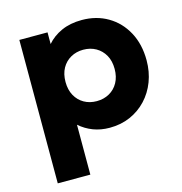

<svg xmlns="http://www.w3.org/2000/svg" viewBox="-108 -623 883 931"><g transform="rotate(-15 333.0 -157.5)"><path d="M68 210V-510H209.5V-451.5Q238 -485 282.2 -505Q326.5 -525 385 -525Q458 -525 515.2 -491.5Q572.5 -458 605.5 -397Q638.5 -336 638.5 -255Q638.5 -198 619.8 -148.8Q601 -99.5 566.5 -62.8Q532 -26 485.2 -5.5Q438.5 15 382 15Q337 15 299.2 0.5Q261.5 -14 231.5 -40.5V210ZM354.5 -126Q390 -126 418 -141.8Q446 -157.5 462 -186.5Q478 -215.5 478 -255Q478 -295 461.8 -323.8Q445.5 -352.5 417.8 -368.2Q390 -384 354.5 -384Q319.5 -384 291.5 -368.2Q263.5 -352.5 247.5 -323.8Q231.5 -295 231.5 -255Q231.5 -215.5 247.5 -186.5Q263.5 -157.5 291.2 -141.8Q319 -126 354.5 -126Z"/></g></svg>

Font: Geologica Thin Roman
Style: Bold
Weight: 700
Version: Version 1.010;gftools[0.9.28]